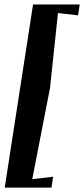

<svg xmlns="http://www.w3.org/2000/svg" viewBox="-20 -749 374 854"><path d="M1 85.4 127 -729H334.5L327.1 -680.7L237.8 -690.9L202.6 -358.4L123.5 47.9L216.3 37.1L209 85.4Z"/></svg>

Font: Emblema One
Style: Regular
Weight: 400
Designer: Riccardo De Franceschi
Foundry: Riccardo De Franceschi
Version: Version 1.003